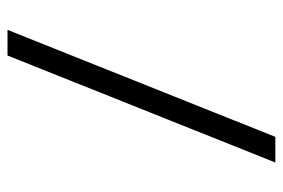

<svg xmlns="http://www.w3.org/2000/svg" viewBox="-144 -628 771 524"><g transform="rotate(90 242.0 -365.5)"><path d="M131 0H61L353 -731H423Z"/></g></svg>

Font: Wix Madefor Display
Style: Regular
Weight: 400
Designer: Dalton Maag Ltd
Foundry: Dalton Maag Ltd
Version: Version 3.100